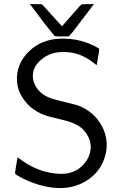

<svg xmlns="http://www.w3.org/2000/svg" viewBox="-20 -909 595 951"><path d="M128 -889Q169 -889 188 -888Q198 -878 263 -805Q276 -790 287 -779L374 -878L385 -888Q404 -889 445 -889L419 -854L338 -748Q329 -738 321 -729Q273 -727 251 -730Q208 -781 128 -889ZM67 -130 89 -114Q165 -60 251 -50Q276 -47 295 -48Q365 -53 405 -108Q426 -137 429 -172Q432 -210 409 -246Q382 -291 307 -311L222 -332Q137 -356 93 -423Q50 -488 70 -567Q84 -615 121 -652Q198 -729 328 -716Q391 -710 446 -682Q470 -670 471 -667Q472 -665 469 -645L459 -586L439 -601Q368 -657 277 -651Q215 -646 174 -604Q134 -565 145 -511Q162 -449 227 -424Q237 -420 264 -413Q353 -391 363 -388Q447 -357 486 -282Q514 -228 507 -165Q492 -73 422 -23Q317 53 159 2Q119 -11 82 -31L59 -44Q56 -47 55 -49Q54 -51 57 -71Z"/></svg>

Font: cwTeXYen
Style: Medium
Weight: 500
Version: Version 1.17